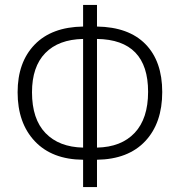

<svg xmlns="http://www.w3.org/2000/svg" viewBox="-20 -744 726 774"><path d="M371 -637Q499 -635 566.5 -566Q634 -497 634 -373Q634 -248 565.5 -175Q497 -102 371 -100V10H315V-100Q190 -101 120.5 -174.5Q51 -248 51 -372Q51 -493 119.5 -564Q188 -635 315 -637V-724H371ZM109 -372Q109 -264 163.5 -207.5Q218 -151 315 -149V-587Q216 -585 162.5 -530Q109 -475 109 -372ZM371 -149Q469 -151 523 -208.5Q577 -266 577 -374Q577 -584 371 -587Z"/></svg>

Font: Noto Sans UI NarrowLight
Style: Regular
Weight: 300
Width: 4
Designer: Monotype Design Team
Foundry: Monotype Imaging Inc.
Version: Version 1.001